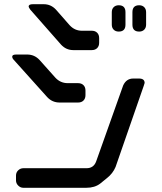

<svg xmlns="http://www.w3.org/2000/svg" viewBox="-20 -788 768 912"><path d="M641 -638Q656 -638 665 -647Q674 -656 674 -671V-730Q674 -745 665 -754Q656 -763 641 -763Q609 -763 609 -730V-671Q609 -638 641 -638ZM544 -638Q576 -638 576 -671V-730Q576 -763 544 -763Q529 -763 520 -754Q511 -745 511 -730V-671Q511 -656 520 -647Q529 -638 544 -638ZM270 -576Q294 -550 328 -550H416Q432 -550 441.5 -559.5Q451 -569 451 -585V-607Q451 -623 441.5 -632.5Q432 -642 416 -642H369Q335 -642 311 -668L246 -742Q222 -768 188 -768H136Q116 -768 116 -757Q116 -753 124 -742ZM204 -327Q228 -301 263 -301H351Q367 -301 376.5 -310.5Q386 -320 386 -336V-358Q386 -374 376.5 -383.5Q367 -393 351 -393H302Q267 -393 243 -419L168 -503Q144 -529 109 -529H57Q38 -529 38 -519Q38 -511 46 -503ZM91 104H390Q430 104 456 84L488 58Q516 36 529 5L663 -381Q667 -392 667 -394Q667 -415 640 -415H613Q580 -415 565 -382L437 -22Q425 12 389 11H91Q77 11 66.5 21Q56 31 56 46V69Q56 83 66.5 93.5Q77 104 91 104Z"/></svg>

Font: WDXL Lubrifont TC
Style: Regular
Weight: 400
Designer: [WDXL Lubrifont] Copyright 2020-2022 (c) NightFurySL2001, Skr-ZERO; [ZCOOL QingKe HuangYou] Copyright 2018-2022 (c) The 
Version: Version 2.001;hotconv 1.1.1;makeotfexe 2.6.0